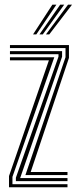

<svg xmlns="http://www.w3.org/2000/svg" viewBox="-20 -790 329 810"><path d="M87.2 -51.5 256.4 -548.6V-587.1H22V-600H270.9V-545.7L109.5 -64.4H264.7V-51.5ZM18 0V-47.3L186.3 -535.6H22V-548.5H209.1L32.5 -43.9V-12.9H264.7V0ZM47 -25.8V-40.4L226.8 -551.1V-561.3H22V-574.2H241.9V-550.7L65 -38.7H264.7V-25.8ZM119.5 -645 200.9 -770.2H217.8L133.3 -645ZM173.9 -645 266.9 -770.2H283.8L187.9 -645ZM146.6 -645 233.9 -770.2H250.8L160.6 -645Z"/></svg>

Font: Big Shoulders Inline Thin
Style: Regular
Weight: 100
Designer: Patric King
Foundry: XO Type Co
Version: Version 2.002